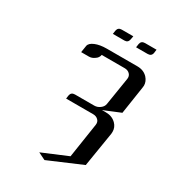

<svg xmlns="http://www.w3.org/2000/svg" viewBox="-151 -485 668 752"><g transform="rotate(30 182.5 -109.0)"><path d="M154.8 -374 157.2 -390.1Q160.2 -405.8 176.8 -405.8H229L226.1 -390.1Q223.1 -374 207 -374ZM259.8 -374 262.2 -390.1Q265.1 -405.8 282.2 -405.8H334L332 -390.1Q329.1 -374 312 -374ZM83 -250 87.9 -280.8Q90.3 -294.4 111.3 -303.2Q132.3 -312 163.1 -312H301.8Q330.1 -312 347.7 -293.5Q361.8 -277.8 361.8 -259.3Q361.8 -255.9 360.8 -250L341.8 -125L267.1 -94.2H285.2Q313 -94.2 331.1 -76.2Q345.7 -61.5 345.7 -41Q345.7 -35.2 345.2 -32.2L319.8 124L169.9 188L137.2 171.9L251 124L274.9 -32.2Q276.9 -45.9 268.1 -54.2Q259.3 -63 245.1 -63H123L125 -78.1Q127.9 -94.2 145 -94.2H231.9Q246.1 -94.2 257.8 -103Q270 -111.8 272 -125L292 -250Q293.9 -263.2 285.2 -272Q276.4 -280.8 262.2 -280.8H158.2Q155.8 -266.6 143.1 -258.8Q131.3 -250 118.2 -250Z"/></g></svg>

Font: Hhenum
Style: Italic
Weight: 400
Designer: T. Christopher White
Version: Version 1.0